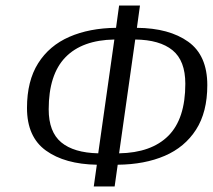

<svg xmlns="http://www.w3.org/2000/svg" viewBox="-20 -670 765 690"><path d="M472 -570Q588 -569 656.5 -520Q725 -471 725 -364Q725 -267 684.5 -204Q644 -141 572 -110Q500 -79 403 -78L392 0H317L328 -78Q213 -80 145 -129Q77 -178 77 -282Q77 -379 117 -442.5Q157 -506 229 -537.5Q301 -569 397 -570L408 -650H483ZM646 -369Q646 -452 600 -489.5Q554 -527 466 -528L408 -119Q524 -121 585 -182Q646 -243 646 -369ZM155 -277Q155 -196 200 -158.5Q245 -121 333 -119L391 -528Q275 -526 215 -464Q155 -402 155 -277Z"/></svg>

Font: Arsenal SC
Style: Italic
Weight: 400
Italic angle: -9.10001°
Designer: Andrij Shevchenko
Foundry: Stairsfor
Version: Version 2.001; ttfautohint (v1.8.4.7-5d5b)